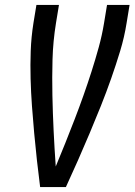

<svg xmlns="http://www.w3.org/2000/svg" viewBox="-20 -755 543 775"><path d="M246 0H142Q135 -54 129 -108.5Q123 -163 118 -217.5Q113 -272 109 -327Q105 -382 103.5 -437.5Q102 -493 104 -549Q106 -605 115 -662L127 -735H218L206 -662Q194 -588 192 -515Q190 -442 191.5 -370Q193 -298 196.5 -226Q200 -154 205 -83Q225 -131 244 -178.5Q263 -226 281.5 -274Q300 -322 317 -370Q334 -418 349.5 -466.5Q365 -515 378.5 -564Q392 -613 400 -662L412 -735H503L491 -662Q482 -605 465 -549Q448 -493 428.5 -437.5Q409 -382 387 -327Q365 -272 342 -217.5Q319 -163 295 -108.5Q271 -54 246 0Z"/></svg>

Font: Iosevka Term Curly Md Obl
Style: Regular
Weight: 500
Italic angle: -9°
Designer: Belleve Invis
Foundry: Belleve Invis
Version: Version 32.3.0